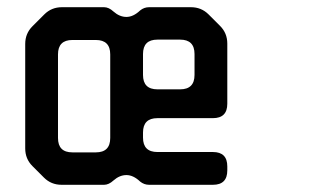

<svg xmlns="http://www.w3.org/2000/svg" viewBox="-20 -505 892 533"><path d="M377 -297V-355Q377 -395 417 -395H480Q520 -395 520 -355V-297Q520 -257 480 -257H417Q377 -257 377 -297ZM141 -122V-354Q141 -394 181 -394H246Q286 -394 286 -354V-122Q286 -82 246 -82H181Q141 -82 141 -122ZM102 -12Q122 8 151 8H269Q282 8 295 -4Q312 -19 331 -19Q350 -19 369 -1Q380 8 394 8H571Q611 8 611 -32V-43Q611 -83 571 -83H417Q377 -83 377 -123V-137Q377 -177 417 -177H571Q611 -177 611 -217V-384Q611 -413 591 -433L559 -465Q539 -485 510 -485H394Q380 -485 369 -476Q350 -458 331 -458Q312 -458 295 -473Q282 -485 269 -485H152Q123 -485 103 -465L70 -432Q50 -412 50 -383V-93Q50 -64 70 -44Z"/></svg>

Font: WDXL Lubrifont SC
Style: Regular
Weight: 400
Designer: [WDXL Lubrifont] Copyright 2020-2022 (c) NightFurySL2001, Skr-ZERO; [ZCOOL QingKe HuangYou] Copyright 2018-2022 (c) The 
Version: Version 2.001;hotconv 1.1.1;makeotfexe 2.6.0